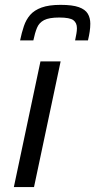

<svg xmlns="http://www.w3.org/2000/svg" viewBox="-20 -759 386 779"><path d="M36.2 0 144.2 -510H226L118 0ZM61.5 -595Q68 -626.6 76.9 -652.9Q85.7 -679.2 102.4 -698.5Q119.2 -717.7 148.9 -728.5Q178.6 -739.3 225.8 -739.3Q273.8 -739.3 299.8 -730Q325.8 -720.7 336.1 -703.5Q346.4 -686.4 346.4 -662.8Q346.4 -647.3 343.9 -630.6Q341.4 -613.9 336.9 -595H284.7Q287.7 -609.7 289.9 -622Q292.1 -634.2 292.1 -644.5Q292.1 -666.2 277.8 -677Q263.5 -687.9 220.4 -687.9Q179 -687.9 158.7 -677.3Q138.5 -666.7 130.1 -646.1Q121.6 -625.4 115.3 -595Z"/></svg>

Font: Saira Thin
Style: Italic
Weight: 100
Italic angle: -12°
Designer: Hector Gatti with collaboration of the Omnibus-Type team
Foundry: Omnibus-Type
Version: Version 1.101